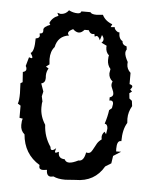

<svg xmlns="http://www.w3.org/2000/svg" viewBox="-47 -627 537 673"><g transform="rotate(5 222.0 -290.5)"><path d="M207.5 5.4Q181.2 5.4 165.5 -2.4L156.2 -1Q140.6 -1 140.6 -23.4L126 -22Q112.8 -22 112.8 -33.7L113.3 -38.1Q57.1 -71.8 51.3 -140.6Q37.1 -152.3 37.1 -172.4Q37.1 -188 40.5 -194.8L28.8 -196.8V-239.7L18.6 -246.1Q22.9 -256.8 22.9 -282.7L21.5 -317.9L28.8 -322.3L26.4 -357.9Q38.1 -360.8 38.1 -369.1Q38.1 -375 34.7 -379.9L43.5 -411.1L51.8 -408.7Q55.2 -408.7 55.2 -411.6Q55.2 -415.5 47.9 -426.8Q61 -432.6 61 -479Q74.7 -481 74.7 -489.7L73.2 -497.6Q85.4 -497.6 85.4 -507.3L85 -511.7Q85 -522.5 107.9 -530.8L104 -537.1Q112.3 -557.1 133.8 -564.9L128.9 -575.2L140.1 -572.3Q158.2 -572.3 168.9 -587.4Q184.1 -579.6 199.7 -579.6Q210.4 -579.6 212.4 -587.4H244.1Q248.5 -580.1 266.1 -580.1L288.6 -582Q298.8 -561 324.2 -551.8L319.3 -541.5L333.5 -542.5Q334 -532.7 346.7 -525.9H351.6Q351.6 -502.4 365.2 -496.1Q365.2 -482.9 380.9 -479L382.3 -468.3Q378.4 -462.9 378.4 -456.5Q378.4 -444.8 389.6 -424.8L389.2 -417Q389.2 -399.9 402.8 -387.7V-348.1Q413.1 -345.7 413.1 -340.8Q413.1 -335.9 406.7 -329.6L413.6 -322.8L404.8 -316.4L406.7 -297.9L416 -290.5L418.5 -272Q405.8 -250.5 405.8 -226.6L406.7 -211.9Q391.6 -188 391.6 -146.5H389.2Q376 -146.5 376 -118.2L376.5 -108.9L394 -109.4L367.2 -92.3L363.3 -65.9L342.8 -53.2Q310.5 2.9 243.2 2.9ZM215.8 -55.7Q227.5 -55.7 247.6 -65.9H250Q266.6 -65.9 272 -96.2L278.3 -95.2Q285.6 -95.2 289.8 -100.6Q293.9 -106 297.9 -114Q301.8 -122.1 307.1 -130.9Q312.5 -139.6 322.3 -146.5L321.3 -154.8Q321.3 -165.5 330.1 -174.3L335.9 -166L338.9 -185.5Q338.9 -200.7 328.1 -202.6Q336.4 -228 339.4 -251L348.6 -258.8L351.1 -273.9Q351.1 -285.2 341.8 -285.2L337.4 -284.7V-295.9Q349.1 -299.3 349.1 -308.6Q349.1 -315.4 344.5 -324.7Q339.8 -334 339.8 -340.8Q339.8 -346.7 342.8 -352.1Q329.1 -362.8 329.1 -379.9L331.5 -395Q320.3 -407.7 320.3 -425.8Q320.3 -438.5 322.3 -441.9Q310.5 -452.1 310.5 -469.7L311 -475.1L292 -484.4Q298.3 -489.3 298.3 -496.1Q298.3 -502.9 291.5 -511.2L285.6 -492.2Q279.8 -506.3 272.9 -506.3L266.6 -503.4L264.6 -512.7L259.3 -511.7Q249 -511.7 244.1 -523.9H229Q219.2 -512.7 209.5 -512.7Q199.7 -512.7 189 -522.9Q172.4 -515.1 172.4 -507.3Q172.4 -502.9 176.8 -499.5Q137.7 -494.1 129.9 -454.6Q115.7 -439 115.7 -411.1L117.2 -392.6L105.5 -383.8L115.2 -377.9Q107.9 -366.7 107.9 -351.6L108.4 -343.8Q108.4 -326.7 94.2 -323.7L104 -295.9L100.1 -278.8L104 -260.3Q102.1 -256.3 102.1 -239.7Q102.1 -209 120.6 -180.2Q122.6 -138.2 146 -104.5Q146.5 -94.2 152.3 -94.2Q158.2 -94.2 166 -102.1L163.1 -90.3Q163.1 -85.9 166.5 -85.9L176.8 -90.3V-86.9Q176.8 -66.4 199.2 -65.9Q203.6 -55.7 215.8 -55.7Z"/></g></svg>

Font: Truetypewriter PolyglOTT
Style: Regular
Weight: 400
Designer: Sergey Beatoff a.k.a. Sam_T
Version: Version 3.76